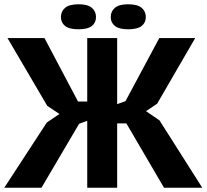

<svg xmlns="http://www.w3.org/2000/svg" viewBox="-28 -878 966 898"><path d="M380 -700H520V-391L559 -405L717 -700H885L707 -393L655 -358L718 -315L918 0H739L563 -301H520V0H380V-313L342 -299L166 0H-8L191 -305L250 -345L193 -383L7 -700H180L337 -403H380ZM257 -798Q257 -825 276.5 -841.5Q296 -858 340 -858Q382 -858 401.5 -841.5Q421 -825 421 -798Q421 -772 401.5 -756.5Q382 -741 340 -741Q296 -741 276.5 -756.5Q257 -772 257 -798ZM490 -798Q490 -825 509.5 -841.5Q529 -858 571 -858Q615 -858 634.5 -841.5Q654 -825 654 -798Q654 -772 634.5 -756.5Q615 -741 571 -741Q529 -741 509.5 -756.5Q490 -772 490 -798Z"/></svg>

Font: PT Sans Caption
Style: Bold
Weight: 700
Designer: A.Korolkova, O.Umpeleva, V.Yefimov
Foundry: ParaType Ltd
Version: Version 2.003W OFL